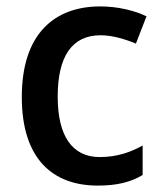

<svg xmlns="http://www.w3.org/2000/svg" viewBox="-20 -569 506 599"><path d="M285 10C346 10 388 -1 425 -23V-115C387 -94 345 -79 291 -79C206 -79 160 -144 160 -267C160 -394 205 -459 294 -459C330 -459 370 -447 404 -433L437 -518C403 -535 349 -549 293 -549C151 -549 48 -465 48 -266C48 -75 143 10 285 10Z"/></svg>

Font: Noto Sans Thai Medium
Style: Regular
Weight: 500
Designer: Monotype Design Team
Foundry: Monotype Imaging Inc.
Version: Version 1.901